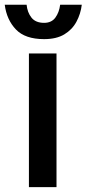

<svg xmlns="http://www.w3.org/2000/svg" viewBox="-44 -770 357 790"><path d="M75 0V-550H188.5V0ZM137.5 -609Q59.5 -609 21.5 -648.8Q-16.5 -688.5 -24.5 -750.5H65.5Q68.5 -719 85.5 -697.5Q102.5 -676 137.5 -676Q168 -676 183.8 -697.5Q199.5 -719 203.5 -750.5H292.5Q288 -713 270.5 -680.5Q253 -648 220.5 -628.5Q188 -609 137.5 -609Z"/></svg>

Font: Junction SemiBold
Style: Regular
Weight: 600
Designer: Caroline Hadilaksono
Foundry: Caroline Hadilaksono, Tyler Finck, The League of Moveable Type
Version: Version 2.000; ttfautohint (v1.8.3)